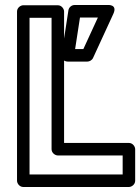

<svg xmlns="http://www.w3.org/2000/svg" viewBox="-20 -722 560 767"><path d="M98 -25V-651H186V-126C186 -110.9 200.3 -101 211 -101H470V-25ZM48 0C48 10.7 57.9 25 73 25H495C505.7 25 520 15.1 520 0V-126C520 -136.7 510.1 -151 495 -151H236V-676C236 -686.7 226.1 -701 211 -701H73C62.3 -701 48 -691.1 48 -676ZM313 -526H280.1L299.5 -652H371ZM329 -476C337.2 -476 347.5 -481.3 351.7 -490.5L432.7 -666.5C450.9 -706 410 -702 410 -702H278C266.4 -702 255.2 -693.1 253.3 -680.8L226.3 -504.8C222.7 -481.7 241.3 -476 251 -476Z"/></svg>

Font: Fog Sans
Style: Outline
Weight: 700
Foundry: Intel Corporation
Version: Version 1.00